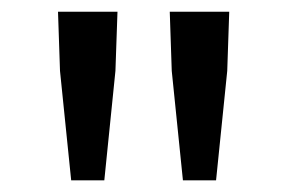

<svg xmlns="http://www.w3.org/2000/svg" viewBox="-20 -709 491 328"><path d="M101.6 -400.9 82.5 -587.9 79.1 -689H180.7L177.2 -587.9L158.2 -400.9ZM292.5 -400.9 273.4 -587.9 270 -689H371.6L368.2 -587.9L349.1 -400.9Z"/></svg>

Font: Varta Light SemiBold
Style: Regular
Weight: 600
Version: Version 1.004